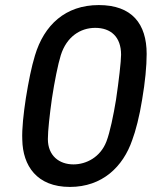

<svg xmlns="http://www.w3.org/2000/svg" viewBox="-20 -728 599 758"><path d="M256 10C384 10 466 -70 502 -175C515 -209 531 -270 541 -334C553 -404 559 -467 559 -515C559 -634 501 -708 370 -708C238 -708 154 -629 118 -509C104 -463 93 -408 82 -340C73 -281 66 -219 68 -176C70 -74 125 10 256 10ZM270 -79C214 -79 169 -113 169 -179C169 -212 176 -275 185 -339C195 -405 209 -475 220 -510C243 -583 297 -618 356 -618C417 -618 458 -583 458 -512C458 -486 449 -408 438 -334C428 -273 414 -205 400 -169C376 -107 320 -79 270 -79Z"/></svg>

Font: Arthouse Owned Medium
Style: Italic
Weight: 500
Italic angle: -10°
Designer: Jeremy Tribby
Foundry: Tribby Type
Version: Version 1.000;PS 001.000;hotconv 1.0.88;makeotf.lib2.5.64775